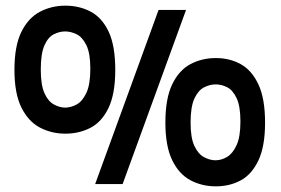

<svg xmlns="http://www.w3.org/2000/svg" viewBox="-20 -650 992 678"><path d="M316 0 540 -615H637L413 0ZM211 -178Q162 -178 121 -199.5Q80 -221 55.5 -270.5Q31 -320 31 -403Q31 -488 55.5 -537.5Q80 -587 121 -608.5Q162 -630 211 -630Q260 -630 300 -609Q340 -588 363.5 -538.5Q387 -489 387 -403Q387 -319 363.5 -269.5Q340 -220 300 -199Q260 -178 211 -178ZM210 -270Q230 -270 250.5 -281Q271 -292 285 -322Q299 -352 299 -407Q299 -462 285 -490.5Q271 -519 250.5 -529Q230 -539 210 -539Q190 -539 170 -529Q150 -519 137 -490Q124 -461 124 -404Q124 -350 137 -321Q150 -292 170.5 -281Q191 -270 210 -270ZM742 8Q693 8 652.5 -13.5Q612 -35 588 -84.5Q564 -134 564 -217Q564 -302 588 -352Q612 -402 652.5 -423.5Q693 -445 742 -445Q791 -445 830 -423.5Q869 -402 892.5 -352Q916 -302 916 -217Q916 -133 892.5 -83.5Q869 -34 830 -13Q791 8 742 8ZM741 -84Q762 -84 782 -96Q802 -108 815.5 -137.5Q829 -167 829 -221Q829 -275 815.5 -303.5Q802 -332 782 -342Q762 -352 742 -352Q721 -352 700.5 -341.5Q680 -331 666.5 -302Q653 -273 653 -217Q653 -163 666.5 -134.5Q680 -106 700.5 -95Q721 -84 741 -84Z"/></svg>

Font: Manuale ExtraBold
Style: Regular
Weight: 800
Version: Version 1.002